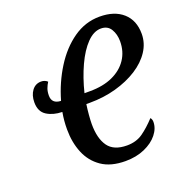

<svg xmlns="http://www.w3.org/2000/svg" viewBox="-131 -845 942 974"><g transform="rotate(-20 340.5 -358.0)"><path d="M384 9Q305 9 255.5 -25Q206 -59 182.5 -116Q159 -173 159 -243Q159 -268 161 -290Q163 -312 167 -335Q118 -336 84 -357.5Q50 -379 50 -429Q50 -467 68.5 -492Q87 -517 118 -517Q138 -517 152 -504Q143 -490 137 -474Q131 -458 131 -436Q131 -392 180 -390Q206 -481 254 -557.5Q302 -634 367 -679.5Q432 -725 509 -725Q589 -725 635 -684Q681 -643 681 -570Q681 -520 652.5 -476.5Q624 -433 573 -400.5Q522 -368 455.5 -349.5Q389 -331 314 -331H295Q291 -305 288.5 -274.5Q286 -244 286 -226Q286 -148 316.5 -105.5Q347 -63 418 -63Q468 -63 503.5 -88Q539 -113 576 -153Q584 -144 584 -130Q584 -95 558.5 -63Q533 -31 487.5 -11Q442 9 384 9ZM334 -386Q406 -386 457.5 -409.5Q509 -433 537 -475Q565 -517 565 -572Q565 -610 548 -638Q531 -666 495 -666Q456 -666 419.5 -628.5Q383 -591 353.5 -527Q324 -463 305 -386Z"/></g></svg>

Font: Noto Serif ExtraCondensed SemiBold
Style: Italic
Weight: 600
Width: 2
Italic angle: -12°
Designer: Monotype Design Team
Foundry: Monotype Imaging Inc.
Version: Version 2.013